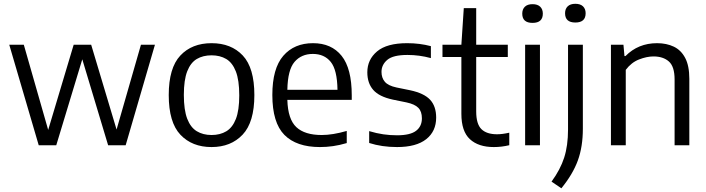

<svg xmlns="http://www.w3.org/2000/svg" viewBox="-20 -784 3810 1036"><path d="M189 0 30 -542.5H108.5L240 -83L377.5 -542.5H472L609 -85L740.5 -542.5H816L658 0H563.5L424 -464L283.5 0Z M1121.5 9.5Q1016.5 9.5 953.5 -57Q890.5 -123.5 890.5 -271Q890.5 -417.5 953 -484.2Q1015.5 -551 1121.5 -551Q1227.5 -551 1290 -484.5Q1352.5 -418 1352.5 -271Q1352.5 -124.5 1289.2 -57.5Q1226 9.5 1121.5 9.5ZM1121.5 -55.5Q1167.5 -55.5 1201 -75.5Q1234.5 -95.5 1252.8 -142.2Q1271 -189 1271 -269.5Q1271 -351.5 1252.5 -398.8Q1234 -446 1200.5 -465.8Q1167 -485.5 1121.5 -485.5Q1075.5 -485.5 1042 -465.8Q1008.5 -446 990.2 -399.2Q972 -352.5 972 -272Q972 -190.5 990.2 -143.2Q1008.5 -96 1042 -75.8Q1075.5 -55.5 1121.5 -55.5Z M1706.5 9.5Q1579.5 9.5 1514.5 -56.2Q1449.5 -122 1449.5 -271.5Q1449.5 -414.5 1508.5 -482.8Q1567.5 -551 1669 -551Q1768.5 -551 1823.2 -482.8Q1878 -414.5 1878 -269.5V-245H1530.5Q1533.5 -140.5 1579 -98Q1624.5 -55.5 1716 -55.5Q1775 -55.5 1851 -77.5V-12Q1812 -0.5 1776.8 4.5Q1741.5 9.5 1706.5 9.5ZM1668 -493Q1606 -493 1569.2 -450Q1532.5 -407 1530.5 -299.5H1801Q1799.5 -406.5 1764.8 -449.8Q1730 -493 1668 -493Z M2122.5 9.5Q2040.5 9.5 1972 -12.5V-76.5Q2012 -64.5 2048.5 -59.2Q2085 -54 2122.5 -54Q2193 -54 2224.8 -78Q2256.5 -102 2256.5 -145.5Q2256.5 -182.5 2237.2 -202.2Q2218 -222 2173 -231.5L2099.5 -246.5Q2025.5 -262.5 1993.8 -299Q1962 -335.5 1962 -394Q1962 -462.5 2014.8 -506.8Q2067.5 -551 2177 -551Q2244.5 -551 2305 -535V-470.5Q2243 -487.5 2178.5 -487.5Q2101 -487.5 2069.8 -461Q2038.5 -434.5 2038.5 -396Q2038.5 -364 2056.5 -342.8Q2074.5 -321.5 2119.5 -312L2193 -297Q2268 -281 2300.8 -245.8Q2333.5 -210.5 2333.5 -149.5Q2333.5 -75.5 2279.8 -33Q2226 9.5 2122.5 9.5Z M2644.5 9.5Q2561.5 9.5 2515.5 -33Q2469.5 -75.5 2469.5 -170V-476.5H2367.5V-542.5H2469.5L2482.5 -740H2549.5V-542.5H2720V-476.5H2549.5V-183Q2549.5 -114.5 2577.8 -87Q2606 -59.5 2662 -59.5Q2690 -59.5 2728 -68V-0.5Q2686.5 9.5 2644.5 9.5Z M2813.5 0V-542.5H2893.5V0ZM2853.5 -660.5Q2798 -660.5 2798 -710.5Q2798 -734 2812.2 -747.8Q2826.5 -761.5 2853.5 -761.5Q2880.5 -761.5 2894.8 -747.8Q2909 -734 2909 -710.5Q2909 -660.5 2853.5 -660.5Z M3009 232 2956 196Q3003.5 131 3024.2 66.5Q3045 2 3045 -85V-542.5H3125V-89.5Q3125 7.5 3098 81.8Q3071 156 3009 232ZM3084.5 -662.5Q3029 -662.5 3029 -712.5Q3029 -736 3043.2 -749.8Q3057.5 -763.5 3084.5 -763.5Q3111.5 -763.5 3125.8 -749.8Q3140 -736 3140 -712.5Q3140 -662.5 3084.5 -662.5Z M3276.5 0V-542.5H3344L3349.5 -481.5H3355Q3423.5 -551 3525.5 -551Q3576.5 -551 3615.8 -532.2Q3655 -513.5 3677.2 -471.2Q3699.5 -429 3699.5 -358.5V0H3620V-355Q3620 -425 3589.2 -452.2Q3558.5 -479.5 3506 -479.5Q3470 -479.5 3428.2 -463.2Q3386.5 -447 3356.5 -407V0Z"/></svg>

Font: Encode Sans
Style: Regular
Weight: 400
Designer: Multiple Designers
Foundry: Impallari Type
Version: Version 3.002; ttfautohint (v1.8.3) -l 8 -r 50 -G 200 -x 14 